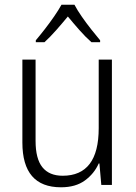

<svg xmlns="http://www.w3.org/2000/svg" viewBox="-20 -785 576 815"><path d="M455 -532V0H410L402 -91H399Q380 -48 340.5 -19Q301 10 239 10Q75 10 75 -180V-532H131V-187Q131 -111 160 -75Q189 -39 246 -39Q399 -39 399 -241V-532ZM296 -765Q308 -742 327.5 -714Q347 -686 368 -659.5Q389 -633 405 -614V-606H368Q343 -628 317 -657.5Q291 -687 268 -715Q245 -687 219 -657.5Q193 -628 169 -606H132V-614Q149 -634 170 -661Q191 -688 210 -715.5Q229 -743 241 -765Z"/></svg>

Font: Noto Sans Arabic UI SmCn Lt
Style: Regular
Weight: 300
Width: 4
Designer: Monotype Design Team, Nadine Chahine and Nizar Qandah
Foundry: Monotype Imaging Inc.
Version: Version 2.010; ttfautohint (v1.8.4.7-5d5b)